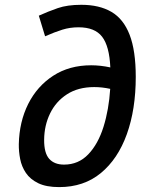

<svg xmlns="http://www.w3.org/2000/svg" viewBox="-20 -762 626 792"><path d="M224.1 9.8Q170.9 9.8 137.7 -6.3Q104.5 -22.5 86.9 -48.6Q69.3 -74.7 63.2 -106Q57.1 -137.2 57.6 -167.5Q59.6 -259.8 96.4 -333.3Q133.3 -406.7 199.7 -449.7Q266.1 -492.7 356 -492.7Q394.5 -492.7 435.1 -483.9Q431.2 -571.8 401.1 -610.6Q371.1 -649.4 304.2 -649.4Q268.6 -649.4 237.3 -639.6Q206.1 -629.9 166 -612.3L140.1 -697.3Q178.7 -714.8 218.3 -728.5Q257.8 -742.2 315.4 -742.2Q389.6 -742.2 439.5 -713.1Q489.3 -684.1 514.6 -618.7Q540 -553.2 540 -444.8Q540 -311 503.2 -208.5Q466.3 -106 396 -48.1Q325.7 9.8 224.1 9.8ZM434.6 -395.5Q400.9 -402.8 368.7 -402.8Q302.2 -402.8 256.3 -373Q210.4 -343.3 186.5 -293.9Q162.6 -244.6 162.1 -185.5Q161.6 -130.9 182.9 -106.9Q204.1 -83 244.1 -83Q303.7 -83 344.2 -125.5Q384.8 -168 407 -239Q429.2 -310.1 434.6 -395.5Z"/></svg>

Font: Cascadia Mono PL
Style: Italic
Weight: 400
Italic angle: -10°
Monospace: yes
Designer: Aaron Bell
Foundry: Saja Typeworks
Version: Version 2404.023; ttfautohint (v1.8.4)